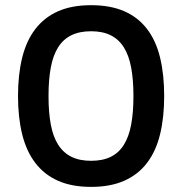

<svg xmlns="http://www.w3.org/2000/svg" viewBox="-20 -710 706 744"><path d="M616.2 -337.9Q616.2 -254.9 600.3 -189.7Q584.5 -124.5 550 -79.1Q515.6 -33.7 461.9 -9.8Q408.2 14.2 333 14.2Q257.8 14.2 204.3 -9.8Q150.9 -33.7 116.5 -79.1Q82 -124.5 65.9 -189.7Q49.8 -254.9 49.8 -337.9Q49.8 -420.9 65.9 -486.3Q82 -551.8 116.5 -596.9Q150.9 -642.1 204.3 -666Q257.8 -689.9 333 -689.9Q408.2 -689.9 461.9 -666.3Q515.6 -642.6 550 -597.4Q584.5 -552.2 600.3 -486.8Q616.2 -421.4 616.2 -337.9ZM497.1 -337.9Q497.1 -400.9 488.3 -448Q479.5 -495.1 460 -526.4Q440.4 -557.6 409.2 -573.2Q377.9 -588.9 333 -588.9Q287.6 -588.9 256.1 -573.2Q224.6 -557.6 205.1 -526.4Q185.5 -495.1 176.8 -448Q168 -400.9 168 -337.9Q168 -274.9 176.8 -227.8Q185.5 -180.7 205.3 -149.4Q225.1 -118.2 256.6 -102.5Q288.1 -86.9 333 -86.9Q377.9 -86.9 409.2 -102.3Q440.4 -117.7 460 -148.9Q479.5 -180.2 488.3 -227.3Q497.1 -274.4 497.1 -337.9Z"/></svg>

Font: Lorenzo Sans Medium
Style: Regular
Weight: 500
Foundry: Intel Corporation
Version: Version 1.00; ttfautohint (v1.5)